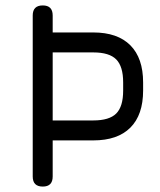

<svg xmlns="http://www.w3.org/2000/svg" viewBox="-20 -687 588 707"><path d="M137.5 0Q100.5 0 100.5 -37V-630Q100.5 -667 137.5 -667Q174 -667 174 -630V-567.5H323.5Q413 -567.5 460 -520.2Q507 -473 507 -383.5V-353.5Q507 -264 460 -217Q413 -170 323.5 -170H174V-37Q174 0 137.5 0ZM174 -243.5H323.5Q382.5 -243.5 408 -269Q433.5 -294.5 433.5 -353.5V-383.5Q433.5 -442.5 408 -468.2Q382.5 -494 323.5 -494H174Z"/></svg>

Font: Jura Light SemiBold
Style: Regular
Weight: 600
Version: Version 5.106